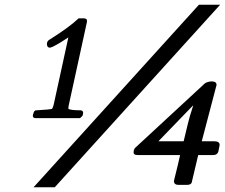

<svg xmlns="http://www.w3.org/2000/svg" viewBox="-20 -750 944 806"><path d="M815 -730 121 36H210L904 -730ZM191 -550C201 -552 226 -566 267 -593L205 -309C202 -300 200 -294 198 -293C191 -291 170 -289 134 -287C127 -288 122 -283 120 -273C115 -260 119 -254 131 -254H314C318 -254 323 -261 327 -265L329 -275V-276C329 -283 325 -287 317 -287C290 -287 274 -289 267 -293C267 -300 268 -305 269 -310L345 -658V-662C346 -669 341 -673 331 -673H310C286 -650 246 -620 190 -585C180 -580 176 -572 177 -563C178 -554 182 -550 189 -550ZM710 12C711 21 717 26 728 26H767C778 26 785 21 786 11L812 -99H875C886 -99 894 -104 897 -115V-116L902 -141V-142C902 -152 894 -157 879 -157H827L889 -393V-394C889 -416 850 -408 840 -400L547 -129C543 -124 541 -119 541 -112C540 -103 546 -99 559 -99H736C733 -83 724 -47 710 10ZM751 -157H645L791 -308C790 -305 789 -300 787 -294C772 -251 764 -209 751 -157Z"/></svg>

Font: fbb
Style: Bold Italic
Weight: 700
Italic angle: -12°
Designer: David J. Perry, Michael Sharpe
Version: Version 0.991